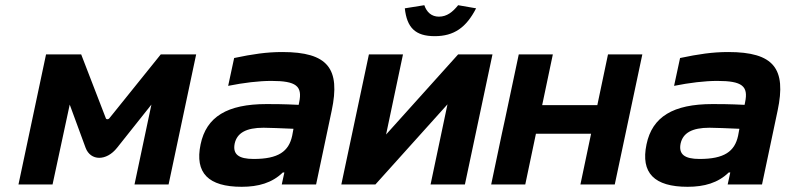

<svg xmlns="http://www.w3.org/2000/svg" viewBox="-20 -709 3019 738"><path d="M157 -500 51 0H182L248 -307L309 -141C328 -90 389 -89 430 -141L562 -307L497 0H628L734 -500H598L400 -254C397 -250 389 -249 387 -254L292 -500Z M1065 -509C1005 -509 951 -501 880 -486L857 -379C917 -391 975 -398 1023 -398C1119 -398 1143 -378 1130 -316L1128 -306C1070 -309 1028 -309 1005 -309C853 -309 773 -260 751 -154C728 -44 781 9 909 9C973 9 1026 -6 1067 -46H1073L1063 0H1195L1255 -284C1289 -445 1241 -509 1065 -509ZM882 -157C891 -198 926 -218 993 -218C1016 -218 1059 -216 1108 -214L1103 -187C1090 -127 1050 -98 955 -98C897 -98 874 -116 882 -157Z M1292 0H1423L1700 -308L1635 0H1767L1873 -500H1741L1464 -192L1529 -500H1398ZM1536 -677 1611 -689C1620 -662 1639 -645 1667 -645C1698 -645 1720 -663 1741 -689L1810 -677C1772 -603 1725 -570 1651 -570C1576 -570 1544 -603 1536 -677Z M1868 0H1999L2040 -195H2252L2211 0H2343L2449 -500H2317L2276 -305H2064L2105 -500H1974L1921 -250L1909 -195Z M2779 -509C2719 -509 2665 -501 2594 -486L2571 -379C2631 -391 2689 -398 2737 -398C2833 -398 2857 -378 2844 -316L2842 -306C2784 -309 2742 -309 2719 -309C2567 -309 2487 -260 2465 -154C2442 -44 2495 9 2623 9C2687 9 2740 -6 2781 -46H2787L2777 0H2909L2969 -284C3003 -445 2955 -509 2779 -509ZM2596 -157C2605 -198 2640 -218 2707 -218C2730 -218 2773 -216 2822 -214L2817 -187C2804 -127 2764 -98 2669 -98C2611 -98 2588 -116 2596 -157Z"/></svg>

Font: LT Wave Text Bold Italic
Style: Regular
Weight: 700
Designer: Daniel Lyons
Version: Version 2.5 (Glyphs App)